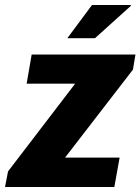

<svg xmlns="http://www.w3.org/2000/svg" viewBox="-44 -744 559 764"><path d="M-24 0 -12 -62 255 -411H62L82 -527H495L485 -467L215 -117H432L411 0ZM224 -592 322 -724H476L477 -721L334 -592Z"/></svg>

Font: Archivo SemiCondensed ExtraBold
Style: Italic
Weight: 800
Width: 4
Italic angle: -10°
Designer: Hector Gatti
Foundry: Omnibus-Type
Version: Version 2.001